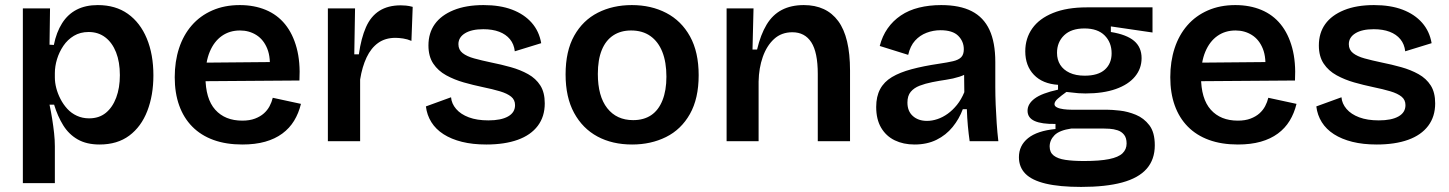

<svg xmlns="http://www.w3.org/2000/svg" viewBox="-20 -556 5706 756"><path d="M70 165V-259V-523H177L175 -380L192 -379Q202 -429 224.5 -464.5Q247 -500 282 -518Q317 -536 365 -536Q435 -536 483.5 -501.5Q532 -467 558 -404.5Q584 -342 584 -259Q584 -181 560 -119Q536 -57 489 -22Q442 13 372 13Q321 13 286 -7Q251 -27 229 -62.5Q207 -98 193 -144H175Q181 -116 185.5 -87.5Q190 -59 193 -32Q196 -5 196 20V165ZM331 -90Q370 -90 396.5 -111.5Q423 -133 437.5 -171.5Q452 -210 452 -260Q452 -312 437 -350Q422 -388 394.5 -409Q367 -430 329 -430Q296 -430 271 -415Q246 -400 229.5 -375.5Q213 -351 204.5 -323Q196 -295 196 -268V-251Q196 -231 201.5 -209.5Q207 -188 218 -166.5Q229 -145 245 -127.5Q261 -110 283 -100Q305 -90 331 -90Z M934 13Q870 13 820.5 -5Q771 -23 737 -57.5Q703 -92 685.5 -141Q668 -190 668 -252Q668 -314 685 -366Q702 -418 735 -456Q768 -494 816 -515Q864 -536 924 -536Q981 -536 1026.5 -517Q1072 -498 1102.5 -460.5Q1133 -423 1148 -367.5Q1163 -312 1159 -239L749 -236V-309L1084 -312L1041 -271Q1047 -328 1032.5 -364Q1018 -400 989.5 -418Q961 -436 925 -436Q884 -436 853.5 -414.5Q823 -393 806 -352.5Q789 -312 789 -254Q789 -167 827.5 -124Q866 -81 934 -81Q963 -81 984 -89Q1005 -97 1019 -109.5Q1033 -122 1041.5 -138Q1050 -154 1054 -171L1165 -147Q1156 -110 1138 -80.5Q1120 -51 1091.5 -30Q1063 -9 1024 2Q985 13 934 13Z M1271 0V-263V-523H1378L1375 -342H1393Q1402 -406 1421 -449Q1440 -492 1474 -513.5Q1508 -535 1558 -535Q1567 -535 1578.5 -534Q1590 -533 1605 -529L1600 -395Q1584 -402 1567 -404.5Q1550 -407 1537 -407Q1497 -407 1469 -387Q1441 -367 1423.5 -330Q1406 -293 1398 -243V0Z M1895 13Q1841 13 1799 2.5Q1757 -8 1726.5 -27.5Q1696 -47 1678.5 -75Q1661 -103 1657 -137L1756 -173Q1758 -148 1776 -127Q1794 -106 1826 -94Q1858 -82 1903 -82Q1953 -82 1980.5 -97.5Q2008 -113 2008 -142Q2008 -163 1992.5 -175.5Q1977 -188 1948.5 -196.5Q1920 -205 1881 -213Q1843 -221 1806 -231.5Q1769 -242 1737 -259.5Q1705 -277 1686 -305.5Q1667 -334 1667 -377Q1667 -426 1692 -461Q1717 -496 1766 -516Q1815 -536 1884 -536Q1949 -536 1996.5 -518Q2044 -500 2073.5 -466.5Q2103 -433 2111 -386L2007 -354Q2004 -382 1988 -401.5Q1972 -421 1945.5 -431Q1919 -441 1883 -441Q1837 -441 1811 -425Q1785 -409 1785 -382Q1785 -360 1801.5 -347Q1818 -334 1847 -326Q1876 -318 1914 -310Q1954 -302 1991.5 -291.5Q2029 -281 2059.5 -264Q2090 -247 2107.5 -219.5Q2125 -192 2125 -149Q2125 -97 2097.5 -60.5Q2070 -24 2018.5 -5.5Q1967 13 1895 13Z M2469 13Q2391 13 2332.5 -18.5Q2274 -50 2240.5 -111.5Q2207 -173 2207 -263Q2207 -355 2241 -415.5Q2275 -476 2334 -506Q2393 -536 2468 -536Q2544 -536 2603.5 -505Q2663 -474 2697 -412.5Q2731 -351 2731 -260Q2731 -168 2696.5 -107Q2662 -46 2602.5 -16.5Q2543 13 2469 13ZM2473 -83Q2515 -83 2544 -102.5Q2573 -122 2588.5 -161Q2604 -200 2604 -254Q2604 -311 2588 -351.5Q2572 -392 2541 -414Q2510 -436 2465 -436Q2424 -436 2394.5 -416.5Q2365 -397 2349.5 -359Q2334 -321 2334 -265Q2334 -177 2371 -130Q2408 -83 2473 -83Z M2841 0V-318V-523H2947L2943 -361H2961Q2975 -420 2998.5 -459Q3022 -498 3058.5 -517Q3095 -536 3145 -536Q3234 -536 3280.5 -473Q3327 -410 3327 -278V0H3200V-265Q3200 -350 3174.5 -389.5Q3149 -429 3100 -429Q3057 -429 3028 -402.5Q2999 -376 2983.5 -332Q2968 -288 2967 -235V0Z M3581 13Q3537 13 3503 -3.5Q3469 -20 3449.5 -53Q3430 -86 3430 -135Q3430 -176 3445.5 -205Q3461 -234 3492 -252.5Q3523 -271 3569.5 -283.5Q3616 -296 3677 -305Q3711 -310 3732.5 -315Q3754 -320 3764.5 -330.5Q3775 -341 3775 -362Q3775 -393 3753 -415Q3731 -437 3683 -437Q3655 -437 3628.5 -427Q3602 -417 3583 -396Q3564 -375 3556 -340L3444 -375Q3454 -414 3475 -444Q3496 -474 3527 -495Q3558 -516 3598.5 -526Q3639 -536 3686 -536Q3759 -536 3806 -512Q3853 -488 3876 -438.5Q3899 -389 3899 -312V-214Q3899 -180 3900.5 -143.5Q3902 -107 3904.5 -70.5Q3907 -34 3911 0H3798Q3794 -28 3791 -60Q3788 -92 3787 -126H3771Q3757 -88 3731 -56Q3705 -24 3667.5 -5.5Q3630 13 3581 13ZM3630 -80Q3650 -80 3671 -87Q3692 -94 3711.5 -108Q3731 -122 3748 -143Q3765 -164 3777 -193L3776 -280L3800 -276Q3783 -262 3758 -254Q3733 -246 3705.5 -242Q3678 -238 3650.5 -232.5Q3623 -227 3601 -218.5Q3579 -210 3566 -194.5Q3553 -179 3553 -152Q3553 -118 3574.5 -99Q3596 -80 3630 -80Z M4237 180Q4152 180 4097.5 167Q4043 154 4017.5 128Q3992 102 3992 63Q3992 17 4028 -12Q4064 -41 4136 -48V-68Q4082 -67 4054 -79.5Q4026 -92 4026 -120Q4026 -147 4054 -168Q4082 -189 4146 -203V-222Q4085 -226 4051 -261.5Q4017 -297 4017 -354Q4017 -405 4044.5 -444Q4072 -483 4126.5 -505Q4181 -527 4259 -527H4518V-428L4354 -452V-430Q4416 -420 4445.5 -395Q4475 -370 4475 -327Q4475 -286 4449 -254.5Q4423 -223 4373.5 -205.5Q4324 -188 4254 -188Q4241 -188 4226 -189Q4211 -190 4179 -194Q4158 -179 4145 -167.5Q4132 -156 4132 -146Q4132 -138 4142 -133Q4152 -128 4168 -126Q4184 -124 4199 -124H4338Q4358 -124 4389.5 -120.5Q4421 -117 4452.5 -104Q4484 -91 4505.5 -63Q4527 -35 4527 16Q4527 72 4495 108.5Q4463 145 4398.5 162.5Q4334 180 4237 180ZM4248 78Q4310 78 4347 70.5Q4384 63 4400 47.5Q4416 32 4416 9Q4416 -13 4406 -25.5Q4396 -38 4380.5 -43Q4365 -48 4349 -49Q4333 -50 4322 -50H4199Q4151 -43 4132 -23.5Q4113 -4 4113 21Q4113 44 4129 56.5Q4145 69 4175 73.5Q4205 78 4248 78ZM4251 -258Q4304 -258 4330.5 -282Q4357 -306 4357 -346Q4357 -389 4329.5 -416.5Q4302 -444 4250 -444Q4198 -444 4170 -417Q4142 -390 4142 -348Q4142 -321 4154.5 -301Q4167 -281 4191.5 -269.5Q4216 -258 4251 -258Z M4854 13Q4790 13 4740.5 -5Q4691 -23 4657 -57.5Q4623 -92 4605.5 -141Q4588 -190 4588 -252Q4588 -314 4605 -366Q4622 -418 4655 -456Q4688 -494 4736 -515Q4784 -536 4844 -536Q4901 -536 4946.5 -517Q4992 -498 5022.5 -460.5Q5053 -423 5068 -367.5Q5083 -312 5079 -239L4669 -236V-309L5004 -312L4961 -271Q4967 -328 4952.5 -364Q4938 -400 4909.5 -418Q4881 -436 4845 -436Q4804 -436 4773.5 -414.5Q4743 -393 4726 -352.5Q4709 -312 4709 -254Q4709 -167 4747.5 -124Q4786 -81 4854 -81Q4883 -81 4904 -89Q4925 -97 4939 -109.5Q4953 -122 4961.5 -138Q4970 -154 4974 -171L5085 -147Q5076 -110 5058 -80.5Q5040 -51 5011.5 -30Q4983 -9 4944 2Q4905 13 4854 13Z M5401 13Q5347 13 5305 2.5Q5263 -8 5232.5 -27.5Q5202 -47 5184.5 -75Q5167 -103 5163 -137L5262 -173Q5264 -148 5282 -127Q5300 -106 5332 -94Q5364 -82 5409 -82Q5459 -82 5486.5 -97.5Q5514 -113 5514 -142Q5514 -163 5498.5 -175.5Q5483 -188 5454.5 -196.5Q5426 -205 5387 -213Q5349 -221 5312 -231.5Q5275 -242 5243 -259.5Q5211 -277 5192 -305.5Q5173 -334 5173 -377Q5173 -426 5198 -461Q5223 -496 5272 -516Q5321 -536 5390 -536Q5455 -536 5502.5 -518Q5550 -500 5579.5 -466.5Q5609 -433 5617 -386L5513 -354Q5510 -382 5494 -401.5Q5478 -421 5451.5 -431Q5425 -441 5389 -441Q5343 -441 5317 -425Q5291 -409 5291 -382Q5291 -360 5307.5 -347Q5324 -334 5353 -326Q5382 -318 5420 -310Q5460 -302 5497.5 -291.5Q5535 -281 5565.5 -264Q5596 -247 5613.5 -219.5Q5631 -192 5631 -149Q5631 -97 5603.5 -60.5Q5576 -24 5524.5 -5.5Q5473 13 5401 13Z"/></svg>

Font: Bricolage Grotesque 16pt SemiBold
Style: Regular
Weight: 600
Version: Version 1.001;gftools[0.9.33.dev8+g029e19f]